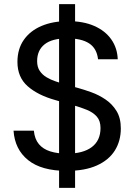

<svg xmlns="http://www.w3.org/2000/svg" viewBox="-20 -820 654 936"><path d="M458 -531Q452 -584 414.5 -608.5Q377 -633 308 -633Q234 -633 197.5 -604Q161 -575 161 -522Q161 -493 174 -474Q187 -455 207.5 -443Q228 -431 250.5 -423.5Q273 -416 292 -410L361 -391Q390 -383 426 -370Q462 -357 494.5 -335Q527 -313 548 -279Q569 -245 569 -194Q569 -133 540 -86.5Q511 -40 452.5 -13.5Q394 13 306 13Q182 13 117 -39.5Q52 -92 46 -183H145Q149 -142 169.5 -117.5Q190 -93 225 -82Q260 -71 306 -71Q385 -71 427.5 -103Q470 -135 470 -196Q470 -231 452 -251.5Q434 -272 403.5 -284.5Q373 -297 337 -307L250 -332Q164 -356 114.5 -400Q65 -444 65 -518Q65 -581 96 -625.5Q127 -670 182.5 -693.5Q238 -717 311 -717Q386 -717 439.5 -693.5Q493 -670 522.5 -628Q552 -586 554 -531ZM346 96H268V-800H346Z"/></svg>

Font: 42dot Sans Light Medium
Style: Regular
Weight: 500
Version: Version 1.000